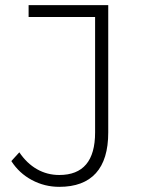

<svg xmlns="http://www.w3.org/2000/svg" viewBox="-20 -720 556 745"><path d="M210 5Q153 5 103.5 -21.5Q54 -48 24 -95L55 -129Q84 -86 123.5 -63.5Q163 -41 210 -41Q349 -41 349 -206V-654H91V-700H400V-206Q400 -101 352 -48Q304 5 210 5Z"/></svg>

Font: Modern
Style: Regular
Weight: 300
Designer: Julieta Ulanovsky
Foundry: Julieta Ulanovsky
Version: Version 8.000